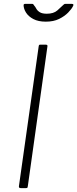

<svg xmlns="http://www.w3.org/2000/svg" viewBox="-20 -973 400 993"><path d="M217 -742Q228 -742 225 -731L124 -11Q123 -4 121.5 -2Q120 0 112 0H89Q82 0 79.5 -2.5Q77 -5 78 -11L180 -733Q181 -739 182.5 -740.5Q184 -742 189 -742ZM351 -953Q357 -953 359 -950.5Q361 -948 358 -942Q351 -927 332.5 -908Q314 -889 285.5 -875Q257 -861 217 -861Q178 -861 152.5 -874.5Q127 -888 114.5 -908Q102 -928 102 -947Q102 -949 104 -951Q106 -953 110 -953H146Q151 -953 152.5 -950.5Q154 -948 157 -944Q162 -939 167.5 -928.5Q173 -918 185.5 -910Q198 -902 222 -902Q257 -902 276.5 -919Q296 -936 309 -949Q312 -952 314 -952.5Q316 -953 319 -953Z"/></svg>

Font: Libre Franklin Thin Thin
Style: Italic
Weight: 250
Italic angle: -8°
Version: Version 3.000